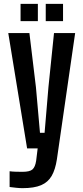

<svg xmlns="http://www.w3.org/2000/svg" viewBox="-20 -772 434 999"><path d="M121 0 23 -600H133L167 -318L188 -81H212L232 -318L261 -600H371L276 57Q268 110 249 143Q230 176 194 191.5Q158 207 97 207Q82 207 64 205Q46 203 30 201V119Q43 121 62.5 121.5Q82 122 97 122Q135 122 149 109.5Q163 97 168 65L176 0ZM218 -662V-752H308V-662ZM87 -662V-752H177V-662Z"/></svg>

Font: Big Shoulders Display
Style: Bold
Weight: 700
Designer: Patric King
Foundry: XO Type Co
Version: Version 1.000; ttfautohint (v1.8.2)